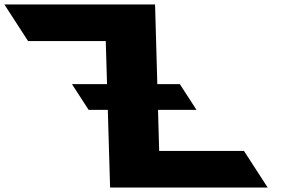

<svg xmlns="http://www.w3.org/2000/svg" viewBox="-445 -845 1304 865"><path d="M266.9 -350H440.3L365.2 -466H263.7L253.6 -825H-425.4L-318.5 -660H31.5L37.2 -466H-120.8L-45.7 -350H40.7L51 0H761L654.1 -165H272.1Z"/></svg>

Font: Hussar
Style: BdOpOblSeven
Weight: 700
Foundry: Cannot Into Space Fonts
Version: Version 2.00